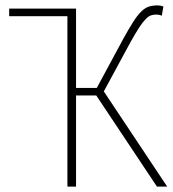

<svg xmlns="http://www.w3.org/2000/svg" viewBox="-20 -692 640 712"><path d="M230 0V-632H14V-660H262V-366H339L436 -546Q458 -586 474 -611Q490 -636 504 -649.5Q518 -663 532 -667.5Q546 -672 564 -672Q570 -672 575.5 -671Q581 -670 586 -668L580 -634Q575 -636 570 -637Q565 -638 560 -638Q549 -638 540 -635Q531 -632 520.5 -621.5Q510 -611 496.5 -590.5Q483 -570 464 -536L365 -353L600 0H562L337 -338H262V0Z"/></svg>

Font: Source Code Pro ExtraLight
Style: Regular
Weight: 200
Monospace: yes
Designer: Paul D. Hunt, Teo Tuominen
Foundry: Adobe Systems Incorporated
Version: Version 2.030;PS 1.000;hotconv 16.6.51;makeotf.lib2.5.65220